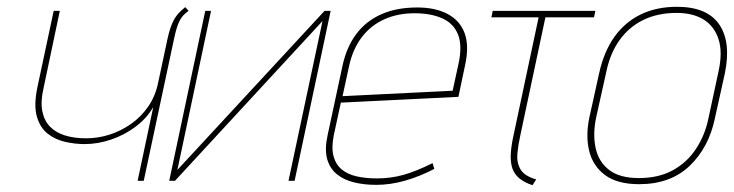

<svg xmlns="http://www.w3.org/2000/svg" viewBox="-20 -532 2160 565"><path d="M385 0H403L492 -417Q499 -451 507.5 -469Q516 -487 535 -500L525 -511Q514 -502 506 -493.5Q498 -485 492 -474Q486 -463 481.5 -449.5Q477 -436 473 -418L445 -287Q437 -249 416.5 -219Q396 -189 366.5 -168Q337 -147 303 -136Q269 -125 233 -125Q198 -125 171 -133.5Q144 -142 127 -159.5Q110 -177 104.5 -205Q99 -233 108 -272L156 -500H138L90 -275Q79 -222 88.5 -189Q98 -156 120.5 -138.5Q143 -121 172 -114.5Q201 -108 229 -108Q268 -108 307.5 -121.5Q347 -135 379.5 -159.5Q412 -184 431 -217Z M601 -500H584L478 0H495L929 -470L829 0H847L953 -500H935L502 -32Z M962 -133 983 -230 1329 -247 1349 -342Q1361 -398 1347 -435Q1333 -472 1297 -491Q1261 -510 1208 -510Q1147 -510 1102 -490Q1057 -470 1028.5 -432Q1000 -394 988 -339L944 -134Q935 -93 942.5 -65Q950 -37 970.5 -20Q991 -3 1021 4.5Q1051 12 1087 12Q1129 12 1172.5 -0.5Q1216 -13 1258 -35L1253 -52Q1205 -28 1167.5 -17.5Q1130 -7 1089 -7Q1056 -7 1029.5 -13Q1003 -19 985.5 -33.5Q968 -48 961.5 -72.5Q955 -97 962 -133ZM1329 -343 1312 -265 988 -249 1008 -341Q1019 -389 1045 -423Q1071 -457 1110.5 -475Q1150 -493 1200 -493Q1248 -493 1281.5 -478Q1315 -463 1328 -430Q1341 -397 1329 -343Z M1511 -133 1585 -481H1728L1732 -500H1430L1426 -481H1565L1491 -133Q1484 -101 1483 -77Q1482 -53 1488 -36Q1494 -19 1508.5 -7Q1523 5 1547 13L1558 -4Q1523 -14 1511.5 -34Q1500 -54 1502.5 -80Q1505 -106 1511 -133Z M2084 -185 2113 -316Q2132 -408 2096.5 -460Q2061 -512 1972 -512Q1912 -512 1865.5 -489.5Q1819 -467 1788 -423.5Q1757 -380 1743 -316L1714 -185Q1703 -131 1714 -87Q1725 -43 1761 -16.5Q1797 10 1861 10Q1953 10 2009.5 -44Q2066 -98 2084 -185ZM2094 -320 2065 -185Q2055 -135 2028.5 -94.5Q2002 -54 1960 -31Q1918 -8 1860 -8Q1804 -8 1773 -31.5Q1742 -55 1733 -95.5Q1724 -136 1734 -185L1764 -320Q1775 -374 1802.5 -413Q1830 -452 1872.5 -473Q1915 -494 1971 -494Q2019 -494 2050.5 -474.5Q2082 -455 2094.5 -416.5Q2107 -378 2094 -320Z"/></svg>

Font: Advent Pro Thin
Style: Italic
Weight: 250
Italic angle: -12°
Version: Version 3.000